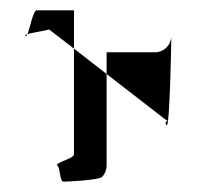

<svg xmlns="http://www.w3.org/2000/svg" viewBox="-20 -732 392 371"><path d="M29 -662C30 -661 32 -663 33 -666C30 -665 28 -663 29 -662ZM33 -666C41 -669 60 -671 75 -675L123 -638V-712H51C44 -712 38 -678 33 -666ZM51 -694ZM91 -412C97 -406 95 -381 103 -381C112 -381 170 -384 177 -390C183 -396 186 -404 186 -412V-589L123 -638V-434C123 -425 85 -418 91 -412ZM186 -589 301 -500C309 -500 295 -497 302 -490C308 -484 311 -647 311 -661C310 -644 296 -631 280 -631H186ZM311 -661C311 -661 311 -662 311 -662C311 -662 311 -662 311 -662Z"/></svg>

Font: bitstorm
Style: cn
Weight: 400
Version: Version 0.2